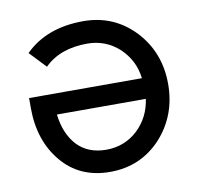

<svg xmlns="http://www.w3.org/2000/svg" viewBox="-65 -579 676 657"><g transform="rotate(-10 273.5 -250.0)"><path d="M37 -285V-250Q37 -194 52.5 -147Q68 -100 99 -63Q161 12 267 12Q373 12 444 -64Q514 -141 514 -250Q514 -360 443 -436Q371 -512 265 -512Q137 -512 62 -437L116 -380Q170 -434 265 -434Q329 -434 376 -391Q398 -370 411.5 -344Q425 -318 429 -285ZM267 -65Q203 -65 165 -106Q129 -146 121 -213H430Q421 -150 377 -108Q331 -65 267 -65Z"/></g></svg>

Font: Unageo
Style: Regular
Weight: 400
Designer: Richard Sepsi
Foundry: Richard Sepsi
Version: Version 2.000